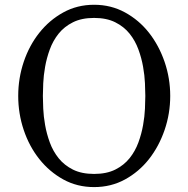

<svg xmlns="http://www.w3.org/2000/svg" viewBox="-20 -762 782 798"><path d="M371.1 -742.2Q441.4 -742.2 499.5 -710.4Q557.6 -678.7 599.1 -626Q640.6 -573.2 664.1 -504.9Q687.5 -436.5 687.5 -363.3Q687.5 -290 664.1 -221.7Q640.6 -153.3 599.1 -100.6Q557.6 -47.9 499.5 -16.1Q441.4 15.6 371.1 15.6Q300.8 15.6 243.2 -16.1Q185.5 -47.9 143.6 -100.6Q101.6 -153.3 78.6 -221.7Q55.7 -290 55.7 -363.3Q55.7 -436.5 78.6 -504.9Q101.6 -573.2 143.6 -626Q185.5 -678.7 243.2 -710.4Q300.8 -742.2 371.1 -742.2ZM371.1 -39.1Q422.9 -39.1 459 -57.1Q495.1 -75.2 518.6 -104.5Q542 -133.8 555.2 -169.9Q568.4 -206.1 574.7 -242.2Q581.1 -278.3 582.5 -310.1Q584 -341.8 584 -363.3Q584 -383.8 582.5 -416Q581.1 -448.2 574.7 -484.4Q568.4 -520.5 555.2 -556.6Q542 -592.8 518.6 -622.1Q495.1 -651.4 459 -669.4Q422.9 -687.5 371.1 -687.5Q319.3 -687.5 283.2 -669.4Q247.1 -651.4 223.6 -622.1Q200.2 -592.8 187 -556.6Q173.8 -520.5 167.5 -484.4Q161.1 -448.2 159.7 -416Q158.2 -383.8 158.2 -363.3Q158.2 -342.8 159.7 -310.5Q161.1 -278.3 167.5 -242.2Q173.8 -206.1 187 -169.9Q200.2 -133.8 223.6 -104.5Q247.1 -75.2 283.2 -57.1Q319.3 -39.1 371.1 -39.1Z"/></svg>

Font: Subtext
Style: Regular
Weight: 400
Designer: Christopher J. Fynn
Foundry: Christopher J. Fynn for DDC
Version: Version 1.000 preliminary